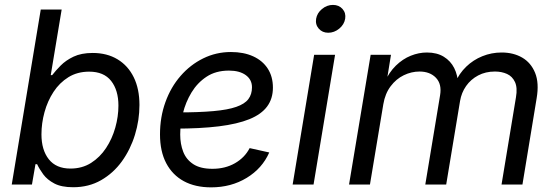

<svg xmlns="http://www.w3.org/2000/svg" viewBox="-20 -767 2310 798"><path d="M284.2 11.2Q235.4 11.2 205.8 -4.4Q176.3 -20 159.9 -42.2Q143.6 -64.5 134.3 -84.5H127.4L112.8 0H28.8L149.4 -727.5H236.3L190.9 -454.6H196.8Q210.9 -473.1 232.2 -494.6Q253.4 -516.1 285.6 -531.5Q317.9 -546.9 365.2 -546.9Q424.8 -546.9 468.5 -520.5Q512.2 -494.1 535.9 -445.8Q559.6 -397.5 559.6 -330.6Q559.6 -267.6 540.8 -206.5Q522 -145.5 486.6 -96.4Q451.2 -47.4 400.1 -18.1Q349.1 11.2 284.2 11.2ZM272.9 -66.4Q321.3 -66.4 358.4 -89.8Q395.5 -113.3 420.9 -151.9Q446.3 -190.4 459.2 -236.6Q472.2 -282.7 472.2 -328.1Q472.2 -392.1 441.9 -430.7Q411.6 -469.2 350.6 -469.2Q301.8 -469.2 264.6 -446.3Q227.5 -423.3 202.6 -385.3Q177.7 -347.2 165 -301Q152.3 -254.9 152.3 -208.5Q152.3 -143.6 182.9 -105Q213.4 -66.4 272.9 -66.4Z M857.4 11.7Q791.5 11.7 744.1 -13.9Q696.8 -39.6 670.9 -88.6Q645 -137.7 645 -208.5Q645 -280.3 667.5 -342.5Q689.9 -404.8 730.5 -451.4Q771 -498 824.7 -524.4Q878.4 -550.8 939.9 -550.8Q992.7 -550.8 1032 -533Q1071.3 -515.1 1092.8 -481.9Q1114.3 -448.7 1114.3 -402.8Q1114.3 -356.9 1090.3 -324.5Q1066.4 -292 1016.6 -271.7Q966.8 -251.5 889.6 -241.9Q812.5 -232.4 706.1 -232.4L717.8 -299.8Q807.1 -299.8 866.9 -305.2Q926.8 -310.5 961.9 -322.8Q997.1 -335 1012.2 -355Q1027.3 -375 1027.3 -404.3Q1027.3 -436 1001.5 -454.8Q975.6 -473.6 931.6 -473.6Q877 -473.6 838.6 -448.2Q800.3 -422.9 775.9 -382.6Q751.5 -342.3 740.2 -296.1Q729 -250 729 -208Q729 -168.5 741.5 -136.2Q753.9 -104 783.4 -84.7Q813 -65.4 862.8 -65.4Q916 -65.4 956.5 -88.6Q997.1 -111.8 1017.6 -151.4L1099.1 -133.3Q1069.8 -66.9 1005.1 -27.6Q940.4 11.7 857.4 11.7Z M1196.3 0 1285.6 -539.1H1372.6L1283.2 0ZM1344.2 -630.9Q1319.8 -630.9 1304.9 -647.9Q1290 -665 1293.9 -689Q1297.9 -712.9 1318.4 -729.7Q1338.9 -746.6 1363.8 -746.6Q1388.7 -746.6 1403.6 -729.7Q1418.5 -712.9 1414.6 -689Q1410.6 -665 1389.9 -647.9Q1369.1 -630.9 1344.2 -630.9Z M1430.7 0 1520.5 -539.1H1605L1585.9 -420.9L1577.6 -423.3Q1596.7 -466.3 1625.2 -494.1Q1653.8 -522 1687.3 -535.4Q1720.7 -548.8 1754.4 -548.8Q1795.9 -548.8 1824.5 -531.2Q1853 -513.7 1867.9 -483.9Q1882.8 -454.1 1883.8 -417L1871.6 -422.9Q1888.2 -461.4 1917.5 -489.7Q1946.8 -518.1 1984.9 -533.4Q2022.9 -548.8 2064.9 -548.8Q2113.8 -548.8 2150.4 -527.6Q2187 -506.3 2204.1 -464.1Q2221.2 -421.9 2210.4 -358.4L2151.4 0H2064.5L2124.5 -362.8Q2131.3 -402.3 2120.4 -426Q2109.4 -449.7 2087.2 -459.7Q2064.9 -469.7 2037.1 -469.7Q1998 -469.7 1967.3 -453.4Q1936.5 -437 1917.2 -409.4Q1897.9 -381.8 1892.1 -347.2L1834.5 0H1747.6L1809.1 -371.1Q1816.9 -417.5 1792 -443.6Q1767.1 -469.7 1723.6 -469.7Q1689.9 -469.7 1658.2 -454.3Q1626.5 -439 1603.5 -408.4Q1580.6 -377.9 1573.2 -334L1517.6 0Z"/></svg>

Font: Inter 18pt
Style: Italic
Weight: 400
Italic angle: -9.3988°
Designer: Rasmus Andersson
Foundry: rsms
Version: Version 4.001;git-66647c0bb